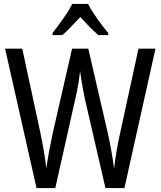

<svg xmlns="http://www.w3.org/2000/svg" viewBox="-20 -963 822 983"><path d="M431 -943H350C329 -900 285 -840 249 -794V-783H299C326 -806 358 -841 391 -876C423 -841 454 -808 484 -783H534V-794C499 -836 453 -898 431 -943ZM776 -714H689L594 -277C582 -222 571 -161 564 -100C556 -162 545 -222 533 -277L432 -714H349L249 -277C237 -221 225 -157 217 -100C213 -145 202 -208 188 -277L94 -714H6L167 0H263L366 -459C378 -509 386 -564 390 -599C397 -546 407 -493 414 -459L520 0H617Z"/></svg>

Font: Noto Sans Lao UI Cond
Style: Regular
Weight: 400
Width: 3
Designer: Monotype Design Team
Foundry: Monotype Imaging Inc.
Version: Version 2.000